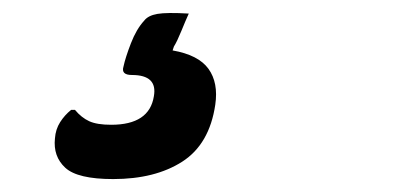

<svg xmlns="http://www.w3.org/2000/svg" viewBox="-20 -37 640 297"><path d="M272 -16Q267 -5 260.5 11Q254 27 249 35L247 41Q287 48 302.5 69.5Q318 91 313 125Q304 186 262 213Q220 240 155 240Q100 240 81 222.5Q62 205 65 177Q66 163 73 152Q80 141 90 133H96Q106 145 118 150.5Q130 156 152 156Q211 156 218 112Q224 79 184 79Q167 79 171 66Q174 52 182.5 30Q191 8 203 -5Q209 -13 223.5 -15.5Q238 -18 272 -16Z"/></svg>

Font: Recursive Sn Csl St SmB
Style: Italic
Weight: 600
Italic angle: -15°
Version: Version 1.079;hotconv 1.0.112;makeotfexe 2.5.65598; ttfautoh